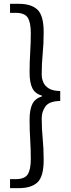

<svg xmlns="http://www.w3.org/2000/svg" viewBox="-20 -809 371 998"><path d="M32.2 168.9V122.1H62Q108.4 122.1 124.3 96.9Q140.1 71.8 140.1 17.1Q140.1 -34.2 137 -82Q133.8 -129.9 133.8 -187Q133.8 -239.3 148.2 -268.3Q162.6 -297.4 198.2 -308.1V-312Q162.6 -321.8 148.2 -350.6Q133.8 -379.4 133.8 -432.1Q133.8 -489.7 137 -537.6Q140.1 -585.4 140.1 -637.2Q140.1 -691.9 124.3 -717Q108.4 -742.2 62 -742.2H32.2V-789.1H78.1Q143.1 -789.1 175 -758.5Q207 -728 207 -642.1Q207 -581.1 201.9 -530.5Q196.8 -480 196.8 -421.9Q196.8 -400.9 205.1 -381.3Q213.4 -361.8 234.1 -349.1Q254.9 -336.4 293 -335.9V-284.2Q235.8 -283.2 216.3 -255.9Q196.8 -228.5 196.8 -194.8Q196.8 -138.7 201.9 -88.6Q207 -38.6 207 22.9Q207 108.4 175 138.7Q143.1 168.9 78.1 168.9Z"/></svg>

Font: `nÑOS CN Normal
Style: Regular
Weight: 350
Designer: Ryoko NISHIZUKA ?XZm?[P (kana & ideographs); Paul D. Hunt (Latin, Greek & Cyrillic); Wenlong ZHANG _ e??? (bopomofo); Sa
Foundry: Adobe Systems Incorporated
Version: Version 1.004 June 21, 2023